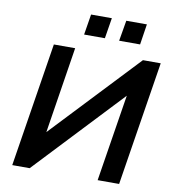

<svg xmlns="http://www.w3.org/2000/svg" viewBox="-96 -990 970 1074"><g transform="rotate(10 389.0 -453.0)"><path d="M46 0 158 -705H279L198 -191L183 -195L664 -705H765L653 0H531L613 -515L627 -512L145 0ZM514 -789 534 -906H651L633 -789ZM315 -789 334 -906H452L433 -789Z"/></g></svg>

Font: Nunito Sans 10pt
Style: Bold Italic
Weight: 700
Italic angle: -9°
Designer: Vernon Adams
Foundry: Vernon Adams
Version: Version 3.101;gftools[0.9.27]